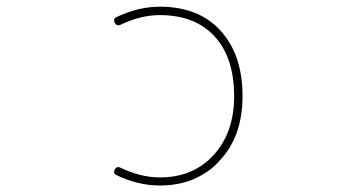

<svg xmlns="http://www.w3.org/2000/svg" viewBox="-20 -575 1040 581"><path d="M463.9 -13.7Q397.5 -13.7 333 -44.9Q325.2 -47.9 325.2 -54.7Q325.2 -57.6 327.1 -61.5Q333 -73.2 344.7 -67.4Q406.2 -38.1 463.9 -38.1Q564.5 -38.1 626.5 -106Q688.5 -173.8 688.5 -284.2Q688.5 -400.4 629.4 -464.8Q570.3 -529.3 463.9 -529.3Q405.3 -529.3 344.7 -500Q333 -495.1 327.1 -505.9Q325.2 -509.8 325.2 -513.7Q325.2 -520.5 333 -523.4Q398.4 -554.7 463.9 -554.7Q522.5 -554.7 568.4 -536.6Q614.3 -518.6 647.5 -481.9Q680.7 -445.3 697.3 -396.5Q713.9 -346.7 713.9 -284.2Q713.9 -223.6 696.8 -174.8Q679.7 -126 644.5 -88.9Q627.9 -69.3 607.4 -55.7Q586.9 -42 564.5 -32.2Q519.5 -13.7 463.9 -13.7Z"/></svg>

Font: Rounded-X Mgen+ 1mn thin
Style: Regular
Weight: 100
Designer: [Source Han Sans]
Ryoko NISHIZUKA  (kana & ideographs); Paul D. Hunt (Latin, Greek & Cyrillic); Wenlong ZHANG  (bopomofo
Version: Version 1.059.20150602